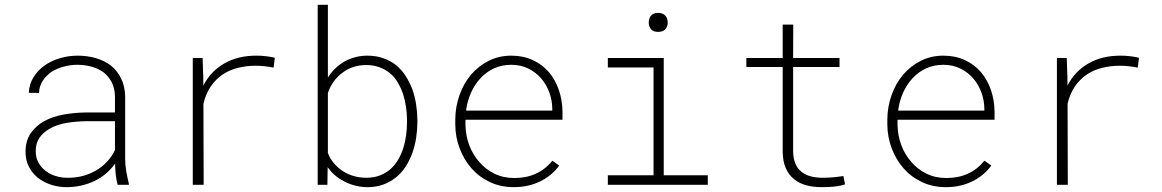

<svg xmlns="http://www.w3.org/2000/svg" viewBox="-20 -770 4841 800"><path d="M470.2 0H517.1L516.6 -5.4Q510.7 -30.8 506.1 -56.4Q501.5 -82 501.5 -108.9V-368.7Q500.5 -410.6 484.9 -442.6Q469.2 -474.6 442.9 -496.1Q416 -517.1 380.1 -527.6Q344.2 -538.1 303.7 -538.1Q265.1 -538.1 229.2 -527.3Q193.4 -516.6 165.5 -497.1Q137.2 -476.6 119.4 -448Q101.6 -419.4 100.1 -383.3L142.6 -382.8Q143.6 -411.6 158.2 -433.6Q172.9 -455.6 194.8 -470.7Q217.3 -484.9 245.6 -492.4Q273.9 -500 302.2 -500Q334.5 -500 362.8 -491.9Q391.1 -483.9 412.6 -467.8Q433.1 -451.2 445.6 -426.8Q458 -402.3 459 -369.6V-301.3H336.4Q289.6 -300.8 244.9 -292.7Q200.2 -284.7 165 -265.6Q129.4 -246.1 107.9 -214.8Q86.4 -183.6 86.4 -137.2Q86.4 -102.5 100.3 -75.4Q114.3 -48.3 137.7 -29.3Q161.1 -10.7 192.4 -0.5Q223.6 9.8 257.8 9.8Q289.1 9.8 318.1 3.2Q347.2 -3.4 373 -15.6Q398.9 -27.8 420.9 -46.4Q442.9 -64.9 459.5 -88.4Q460 -65.4 462.2 -43.5Q464.4 -21.5 470.2 0ZM261.2 -29.3Q235.8 -29.3 211.9 -36.6Q188 -43.9 169.9 -58.1Q151.4 -72.3 140.1 -92.5Q128.9 -112.8 128.9 -138.7Q128.4 -172.9 144.3 -195.8Q160.2 -218.8 186.5 -233.4Q217.3 -251.5 258.5 -258.1Q299.8 -264.6 341.3 -265.1H459V-144.5Q445.8 -117.2 425.5 -95.7Q405.3 -74.2 379.9 -59.6Q354 -44.4 324 -36.6Q293.9 -28.8 261.2 -29.3Z M1050.3 -538.1Q971.7 -538.6 914.6 -505.6Q857.4 -472.7 827.1 -413.1V-441.9L824.2 -528.3H783.2V0H828.6L827.6 -337.9Q837.9 -380.4 858.6 -410.4Q879.4 -440.4 907.7 -459.5Q936 -478.5 971.4 -487.3Q1006.8 -496.1 1045.4 -496.1Q1064.9 -496.1 1083.7 -493.9Q1102.5 -491.7 1120.1 -488.3L1125 -529.3Q1109.9 -533.2 1089.8 -535.6Q1069.8 -538.1 1050.3 -538.1Z M1719.2 -259.3V-269.5Q1718.8 -303.2 1713.6 -336.4Q1708.5 -369.6 1697.3 -399.9Q1686 -429.2 1669.7 -454.3Q1653.3 -479.5 1630.9 -498Q1607.9 -516.6 1577.6 -527.3Q1547.4 -538.1 1510.3 -538.1Q1483.9 -538.1 1459.5 -531.5Q1435.1 -524.9 1413.6 -512.7Q1393.6 -501 1376.2 -484.1Q1358.9 -467.3 1346.2 -446.8V-750H1303.7V0H1344.2L1345.2 -73.7Q1357.9 -55.2 1374.8 -40.5Q1391.6 -25.9 1411.6 -15.6Q1434.1 -3.4 1459.2 3.2Q1484.4 9.8 1511.2 9.8Q1546.9 9.8 1575.9 -0.7Q1605 -11.2 1627.9 -29.3Q1652.3 -48.3 1669.9 -75.4Q1687.5 -102.5 1698.7 -134.3Q1709 -163.6 1713.9 -195.6Q1718.8 -227.5 1719.2 -259.3ZM1675.8 -269.5V-259.3Q1675.8 -232.9 1672.1 -206.1Q1668.5 -179.2 1660.6 -153.8Q1652.3 -127.4 1638.7 -104.2Q1625 -81.1 1605.5 -64Q1586.4 -47.9 1561.8 -38.6Q1537.1 -29.3 1505.9 -29.3Q1480 -29.3 1455.3 -36.1Q1430.7 -43 1409.7 -56.2Q1388.7 -69.8 1371.8 -89.1Q1355 -108.4 1346.2 -132.8V-382.3Q1354.5 -408.2 1370.1 -429.7Q1385.7 -451.2 1406.7 -466.8Q1426.8 -482.4 1451.9 -490.7Q1477.1 -499 1504.9 -499Q1536.1 -499 1560.5 -490Q1585 -481 1604 -465.8Q1624 -449.2 1637.7 -425.8Q1651.4 -402.3 1660.2 -376Q1668 -350.6 1671.9 -323.2Q1675.8 -295.9 1675.8 -269.5Z M2121.1 9.8Q2181.2 9.8 2229.7 -13.7Q2278.3 -37.1 2310.1 -80.1L2281.7 -100.6Q2252 -64 2211.7 -45.9Q2171.4 -27.8 2122.1 -28.3Q2076.7 -28.3 2039.6 -46.6Q2002.4 -64.9 1976.6 -95.7Q1949.7 -126 1935.1 -165.3Q1920.4 -204.6 1919.4 -248.5V-271H2323.7V-304.2Q2323.2 -352.1 2308.8 -394.5Q2294.4 -437 2267.1 -469.2Q2239.7 -501 2200.2 -519.5Q2160.6 -538.1 2110.4 -538.1Q2058.6 -538.1 2015.9 -516.4Q1973.1 -494.6 1942.4 -458.5Q1911.6 -421.9 1894.5 -373.5Q1877.4 -325.2 1877 -272.5V-251Q1877.4 -198.7 1895.3 -151.6Q1913.1 -104.5 1944.8 -68.4Q1976.6 -32.2 2021.5 -11.2Q2066.4 9.8 2121.1 9.8ZM2110.4 -500Q2149.4 -500 2180.9 -484.6Q2212.4 -469.2 2234.4 -443.8Q2256.8 -418 2269 -384.3Q2281.2 -350.6 2281.2 -314.9V-309.1H1921.9Q1926.8 -348.1 1942.1 -382.8Q1957.5 -417.5 1981.4 -443.4Q2005.4 -469.7 2037.8 -484.9Q2070.3 -500 2110.4 -500Z M2512.7 -528.3V-488.8H2703.1V-39.6H2512.7V0H2929.2V-39.6H2745.6V-528.3ZM2683.1 -675.8Q2683.1 -660.6 2691.9 -648.9Q2700.7 -637.2 2722.2 -637.2Q2743.7 -637.2 2752.9 -648.9Q2762.2 -660.6 2762.2 -675.8Q2762.2 -684.1 2759.8 -691.7Q2757.3 -699.2 2752.4 -704.6Q2747.6 -710 2740.2 -713.1Q2732.9 -716.3 2722.2 -716.3Q2711.4 -716.3 2704.1 -713.1Q2696.8 -710 2692.4 -704.6Q2687.5 -698.7 2685.3 -691.4Q2683.1 -684.1 2683.1 -675.8Z M3285.2 -667.5H3241.2V-528.3H3089.8V-490.7H3241.2V-137.7Q3241.7 -97.2 3254.2 -69.1Q3266.6 -41 3288.6 -23.4Q3310.1 -5.9 3339.6 2Q3369.1 9.8 3404.3 9.8Q3419.9 9.8 3435.1 9Q3450.2 8.3 3464.8 6.3Q3475.1 4.9 3484.1 2.9Q3493.2 1 3501 -2L3494.1 -36.6Q3487.3 -35.6 3478.8 -34.4Q3470.2 -33.2 3461.9 -32.2Q3448.7 -30.8 3435.3 -30Q3421.9 -29.3 3408.2 -29.3Q3381.8 -29.3 3359.6 -34.9Q3337.4 -40.5 3320.8 -53.2Q3304.2 -65.9 3294.9 -86.4Q3285.6 -106.9 3284.7 -137.7V-490.7H3478V-528.3H3284.7Z M3921.4 9.8Q3981.4 9.8 4030 -13.7Q4078.6 -37.1 4110.4 -80.1L4082 -100.6Q4052.2 -64 4012 -45.9Q3971.7 -27.8 3922.4 -28.3Q3877 -28.3 3839.8 -46.6Q3802.7 -64.9 3776.9 -95.7Q3750 -126 3735.4 -165.3Q3720.7 -204.6 3719.7 -248.5V-271H4124V-304.2Q4123.5 -352.1 4109.1 -394.5Q4094.7 -437 4067.4 -469.2Q4040 -501 4000.5 -519.5Q3960.9 -538.1 3910.6 -538.1Q3858.9 -538.1 3816.2 -516.4Q3773.4 -494.6 3742.7 -458.5Q3711.9 -421.9 3694.8 -373.5Q3677.7 -325.2 3677.2 -272.5V-251Q3677.7 -198.7 3695.6 -151.6Q3713.4 -104.5 3745.1 -68.4Q3776.9 -32.2 3821.8 -11.2Q3866.7 9.8 3921.4 9.8ZM3910.6 -500Q3949.7 -500 3981.2 -484.6Q4012.7 -469.2 4034.7 -443.8Q4057.1 -418 4069.3 -384.3Q4081.5 -350.6 4081.5 -314.9V-309.1H3722.2Q3727.1 -348.1 3742.4 -382.8Q3757.8 -417.5 3781.7 -443.4Q3805.7 -469.7 3838.1 -484.9Q3870.6 -500 3910.6 -500Z M4650.9 -538.1Q4572.3 -538.6 4515.1 -505.6Q4458 -472.7 4427.7 -413.1V-441.9L4424.8 -528.3H4383.8V0H4429.2L4428.2 -337.9Q4438.5 -380.4 4459.2 -410.4Q4480 -440.4 4508.3 -459.5Q4536.6 -478.5 4572 -487.3Q4607.4 -496.1 4646 -496.1Q4665.5 -496.1 4684.3 -493.9Q4703.1 -491.7 4720.7 -488.3L4725.6 -529.3Q4710.4 -533.2 4690.4 -535.6Q4670.4 -538.1 4650.9 -538.1Z"/></svg>

Font: Roboto Mono ExtraLight
Style: Regular
Weight: 250
Monospace: yes
Designer: Google
Version: Version 3.000